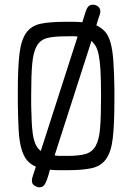

<svg xmlns="http://www.w3.org/2000/svg" viewBox="-20 -715 565 819"><path d="M56 -325Q56 -426 63 -485Q70 -544 91.5 -574.5Q113 -605 152.5 -613.5Q192 -622 257 -622Q275 -622 294 -622Q313 -622 331 -620Q338 -640 342 -654.5Q346 -669 350.5 -678Q355 -687 361 -691Q367 -695 376 -695Q388 -695 398 -687.5Q408 -680 408 -666Q408 -658 403.5 -646.5Q399 -635 391 -607Q414 -596 428.5 -579.5Q443 -563 451.5 -533Q460 -503 463.5 -455.5Q467 -408 468 -337V-286Q468 -184 461 -125Q454 -66 432 -36Q410 -6 370.5 2.5Q331 11 267 11Q248 11 230 11Q212 11 193 9Q187 32 182 46.5Q177 61 172.5 69Q168 77 162 80.5Q156 84 148 84Q140 84 128 77.5Q116 71 116 55Q116 47 120.5 34Q125 21 133 -4Q108 -15 93.5 -33.5Q79 -52 70.5 -83.5Q62 -115 59.5 -161.5Q57 -208 56 -274ZM113 -265Q114 -233 115 -202.5Q116 -172 119.5 -146.5Q123 -121 131 -101.5Q139 -82 154 -71L311 -559Q299 -561 286.5 -560.5Q274 -560 262 -560H257Q209 -560 180.5 -552.5Q152 -545 137 -519Q122 -493 117.5 -443.5Q113 -394 113 -311ZM213 -52Q225 -50 237.5 -50Q250 -50 262 -50H267Q316 -50 344.5 -58Q373 -66 388 -92.5Q403 -119 407 -169Q411 -219 411 -303V-308Q411 -375 408.5 -416Q406 -457 401 -481Q396 -505 388.5 -517.5Q381 -530 371 -540H370Z"/></svg>

Font: CMU Typewriter Custom
Style: Regular
Weight: 500
Monospace: yes
Version: Version 0.7.0